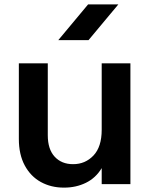

<svg xmlns="http://www.w3.org/2000/svg" viewBox="-20 -850 686 876"><path d="M384 -667H246L382 -830H520ZM575 -10H444V-83Q417 -38 372 -16Q327 6 273 6H271Q213 6 166.5 -19.5Q120 -45 93 -95Q66 -145 66 -216V-561H198V-233Q198 -169 229.5 -135Q261 -101 313 -101H314Q369 -101 406.5 -140.5Q444 -180 444 -258V-561H575Z"/></svg>

Font: 카카오 큰글씨 ExtraBold
Style: Regular
Weight: 800
Designer: Park Young-rak; Lee Sang-min; Kim Jung-jin; Min Bon; Park Min-gyu;
Foundry: Kakao Corporation
Version: Version 2.003